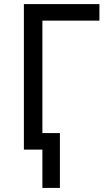

<svg xmlns="http://www.w3.org/2000/svg" viewBox="-20 -734 531 942"><path d="M467.8 -713.9V-632.8H188V-81.1H273.9V188H188V0H97.2V-713.9Z"/></svg>

Font: Genotype
Style: Regular
Weight: 400
Foundry: Ascender Corporation
Version: Version 1.00